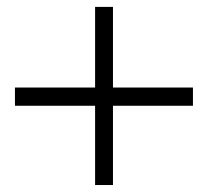

<svg xmlns="http://www.w3.org/2000/svg" viewBox="-20 -532 598 551"><path d="M533.7 -228.5H304.2V-1H252.9V-228.5H22.9V-280.8H252.9V-512.2H304.2V-280.8H533.7Z"/></svg>

Font: Scheherazade New SemiBold
Style: Regular
Weight: 600
Designer: SIL International
Foundry: SIL International
Version: Version 4.000